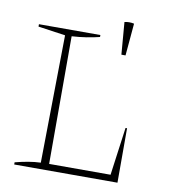

<svg xmlns="http://www.w3.org/2000/svg" viewBox="-81 -796 787 868"><g transform="rotate(10 312.0 -362.0)"><path d="M509 -250H516V0H42V-10Q73 -18 102 -23Q131 -28 159 -29L167 -615L42 -633V-644H324V-635Q296 -628 264 -623Q232 -618 197 -616V-30H479ZM433 -573 421 -721Q443 -726 465 -721L452 -573Z"/></g></svg>

Font: Piazzolla Thin
Style: Regular
Weight: 100
Designer: Juan Pablo del Peral
Foundry: Huerta Tipografica
Version: Version 1.330